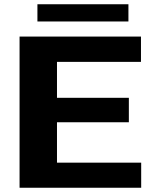

<svg xmlns="http://www.w3.org/2000/svg" viewBox="-20 -883 741 903"><path d="M586 -308V-423H248V-592H643V-711H72V0H644V-118H248V-308ZM584 -782V-863H156V-782Z"/></svg>

Font: Asimov
Style: XWid
Weight: 500
Designer: Google
Version: Version 2.000980; 2014